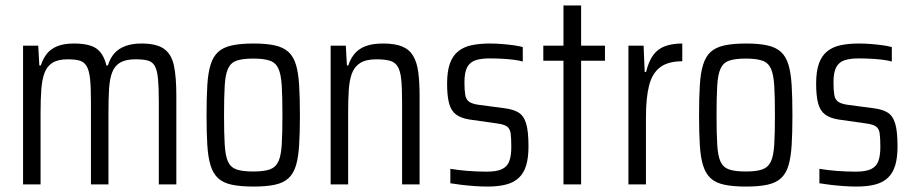

<svg xmlns="http://www.w3.org/2000/svg" viewBox="-20 -678 3359 706"><path d="M64.8 0V-510H120.6L124.6 -437.4H130.2Q138.4 -462.9 152.6 -480.8Q166.9 -498.6 191.3 -508.3Q215.6 -518 251.3 -518Q308 -518 334.4 -499.6Q360.8 -481.2 371.2 -437.4H376.8Q384.9 -464.3 400.6 -481.9Q416.2 -499.5 441.4 -508.8Q466.5 -518 500.3 -518Q555.5 -518 583 -498.5Q610.4 -479 619.4 -437.4Q628.4 -395.7 628.4 -327.6V0H564V-302.5Q564 -356.3 561.1 -387.7Q558.1 -419 549.5 -434.8Q540.9 -450.6 523.9 -455.3Q507 -459.9 478.5 -459.9Q442.8 -459.9 422.4 -448.2Q402.1 -436.5 392.7 -412.5Q383.3 -388.4 381.1 -352Q378.8 -315.5 378.8 -265.1V0H314.4V-302.5Q314.4 -355.8 311.3 -386.8Q308.1 -417.9 299 -434Q289.9 -450.1 273.2 -455Q256.5 -459.9 228.9 -459.9Q193.7 -459.9 173.6 -447.5Q153.5 -435.2 144.1 -410.9Q134.7 -386.6 132 -350.1Q129.2 -313.7 129.2 -265.1V0Z M913 8Q864.4 8 832.5 1.2Q800.7 -5.5 782.1 -22.6Q763.6 -39.6 754.3 -69.6Q745 -99.6 742.3 -144.9Q739.5 -190.1 739.5 -254.5Q739.5 -319 742.3 -364.5Q745 -409.9 754.3 -439.9Q763.6 -469.9 782.1 -487Q800.7 -504 832.5 -511Q864.4 -518 913 -518Q959.5 -518 990.9 -511Q1022.2 -504 1040.7 -487Q1059.3 -469.9 1068.3 -439.9Q1077.3 -409.9 1080 -364.5Q1082.8 -319 1082.8 -254.5Q1082.8 -190.1 1080 -144.9Q1077.3 -99.6 1068.3 -69.6Q1059.3 -39.6 1040.7 -22.6Q1022.2 -5.5 990.9 1.2Q959.5 8 913 8ZM910.9 -47.4Q950.2 -47.4 971.8 -55Q993.4 -62.6 1003.5 -83.9Q1013.5 -105.2 1016 -146.4Q1018.5 -187.5 1018.5 -254.5Q1018.5 -321.6 1016 -362.9Q1013.5 -404.3 1003.7 -425.8Q993.9 -447.4 972.1 -455Q950.2 -462.6 910.9 -462.6Q872.1 -462.6 850.2 -455Q828.4 -447.4 818.6 -425.8Q808.7 -404.3 806.3 -362.9Q803.8 -321.6 803.8 -254.5Q803.8 -187.5 806.3 -146.4Q808.7 -105.2 818.3 -83.9Q827.9 -62.6 849.8 -55Q871.6 -47.4 910.9 -47.4Z M1195.8 0V-510H1251.6L1255.6 -437.4H1260.7Q1269.3 -463.4 1284.6 -481.3Q1299.8 -499.2 1325.2 -508.6Q1350.6 -518 1388.6 -518Q1432.3 -518 1459 -507Q1485.6 -495.9 1499.5 -472.1Q1513.4 -448.4 1518.2 -411.5Q1522.9 -374.5 1522.9 -322.7V0H1458.5V-302.5Q1458.5 -354.7 1455.4 -385.8Q1452.2 -416.8 1442.6 -432.9Q1433.1 -449 1414.1 -454.5Q1395.2 -459.9 1363.7 -459.9Q1325.5 -459.9 1304.2 -446.2Q1282.8 -432.4 1273.7 -407.1Q1264.6 -381.7 1262.4 -345.8Q1260.2 -309.9 1260.2 -265.1V0Z M1771.5 8Q1750 8 1725.2 6.2Q1700.4 4.5 1677 1.7Q1653.7 -1.1 1636 -4.1V-57.2Q1651.9 -54.7 1668.1 -52.7Q1684.3 -50.7 1700.7 -49.5Q1717.1 -48.3 1734.3 -47.6Q1751.5 -46.8 1769 -46.8Q1806.2 -46.8 1825.7 -56.1Q1845.3 -65.4 1852.7 -85.3Q1860.1 -105.2 1860.1 -137.3Q1860.1 -170.5 1857.6 -187.7Q1855.2 -204.9 1844.3 -212.8Q1833.4 -220.7 1807.6 -224.1L1705.7 -238.6Q1674.8 -243.6 1656.7 -257.2Q1638.5 -270.8 1631.3 -298.2Q1624 -325.6 1624 -370.3Q1624 -416.1 1634.5 -444.9Q1644.9 -473.7 1665.2 -489.7Q1685.5 -505.8 1714.8 -511.9Q1744.1 -518 1781.4 -518Q1802.5 -518 1824.8 -516.2Q1847.2 -514.5 1867.7 -511.7Q1888.3 -508.9 1902.3 -504.9V-451.8Q1886.3 -456.3 1867.3 -458.5Q1848.3 -460.7 1826.7 -461.9Q1805.1 -463.2 1780.2 -463.2Q1749.8 -463.2 1729.3 -456.7Q1708.8 -450.3 1698.3 -431.6Q1687.8 -412.9 1687.8 -375.1Q1687.8 -346 1690.8 -329Q1693.7 -312 1704.8 -304.1Q1715.9 -296.2 1738.7 -292.8L1835.8 -279.9Q1867.1 -276 1886.4 -264.4Q1905.7 -252.8 1914.5 -224.3Q1923.3 -195.8 1923.3 -139.5Q1923.3 -98.3 1914.8 -70Q1906.3 -41.6 1887.9 -24.3Q1869.6 -7 1841.1 0.5Q1812.5 8 1771.5 8Z M2051.9 0V-454.6H1977.8V-510H2051.9V-658H2116.8V-510H2204.5V-454.6H2116.8V0Z M2290.8 0V-510H2346.6L2350.6 -413.4H2355.7Q2365.3 -453.3 2382.5 -476.2Q2399.6 -499.1 2426.3 -508.5Q2452.9 -518 2488.8 -518V-452.7Q2436.6 -452.7 2407.5 -430.7Q2378.3 -408.8 2366.7 -363.4Q2355.2 -318 2355.2 -247V0Z M2724 8Q2675.4 8 2643.5 1.2Q2611.7 -5.5 2593.1 -22.6Q2574.6 -39.6 2565.3 -69.6Q2556 -99.6 2553.3 -144.9Q2550.5 -190.1 2550.5 -254.5Q2550.5 -319 2553.3 -364.5Q2556 -409.9 2565.3 -439.9Q2574.6 -469.9 2593.1 -487Q2611.7 -504 2643.5 -511Q2675.4 -518 2724 -518Q2770.5 -518 2801.9 -511Q2833.2 -504 2851.7 -487Q2870.3 -469.9 2879.3 -439.9Q2888.3 -409.9 2891 -364.5Q2893.8 -319 2893.8 -254.5Q2893.8 -190.1 2891 -144.9Q2888.3 -99.6 2879.3 -69.6Q2870.3 -39.6 2851.7 -22.6Q2833.2 -5.5 2801.9 1.2Q2770.5 8 2724 8ZM2721.9 -47.4Q2761.2 -47.4 2782.8 -55Q2804.4 -62.6 2814.5 -83.9Q2824.5 -105.2 2827 -146.4Q2829.5 -187.5 2829.5 -254.5Q2829.5 -321.6 2827 -362.9Q2824.5 -404.3 2814.7 -425.8Q2804.9 -447.4 2783.1 -455Q2761.2 -462.6 2721.9 -462.6Q2683.1 -462.6 2661.2 -455Q2639.4 -447.4 2629.6 -425.8Q2619.7 -404.3 2617.3 -362.9Q2614.8 -321.6 2614.8 -254.5Q2614.8 -187.5 2617.3 -146.4Q2619.7 -105.2 2629.3 -83.9Q2638.9 -62.6 2660.8 -55Q2682.6 -47.4 2721.9 -47.4Z M3128.5 8Q3107 8 3082.2 6.2Q3057.4 4.5 3034 1.7Q3010.7 -1.1 2993 -4.1V-57.2Q3008.9 -54.7 3025.1 -52.7Q3041.3 -50.7 3057.7 -49.5Q3074.1 -48.3 3091.3 -47.6Q3108.5 -46.8 3126 -46.8Q3163.2 -46.8 3182.7 -56.1Q3202.3 -65.4 3209.7 -85.3Q3217.1 -105.2 3217.1 -137.3Q3217.1 -170.5 3214.6 -187.7Q3212.2 -204.9 3201.3 -212.8Q3190.4 -220.7 3164.6 -224.1L3062.7 -238.6Q3031.8 -243.6 3013.7 -257.2Q2995.5 -270.8 2988.3 -298.2Q2981 -325.6 2981 -370.3Q2981 -416.1 2991.5 -444.9Q3001.9 -473.7 3022.2 -489.7Q3042.5 -505.8 3071.8 -511.9Q3101.1 -518 3138.4 -518Q3159.5 -518 3181.8 -516.2Q3204.2 -514.5 3224.7 -511.7Q3245.3 -508.9 3259.3 -504.9V-451.8Q3243.3 -456.3 3224.3 -458.5Q3205.3 -460.7 3183.7 -461.9Q3162.1 -463.2 3137.2 -463.2Q3106.8 -463.2 3086.3 -456.7Q3065.8 -450.3 3055.3 -431.6Q3044.8 -412.9 3044.8 -375.1Q3044.8 -346 3047.8 -329Q3050.7 -312 3061.8 -304.1Q3072.9 -296.2 3095.7 -292.8L3192.8 -279.9Q3224.1 -276 3243.4 -264.4Q3262.7 -252.8 3271.5 -224.3Q3280.3 -195.8 3280.3 -139.5Q3280.3 -98.3 3271.8 -70Q3263.3 -41.6 3244.9 -24.3Q3226.6 -7 3198.1 0.5Q3169.5 8 3128.5 8Z"/></svg>

Font: Saira Thin Condensed
Style: Regular
Weight: 100
Width: 3
Version: Version 1.101